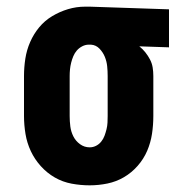

<svg xmlns="http://www.w3.org/2000/svg" viewBox="-20 -548 540 576"><path d="M249 8Q222 8 195 3Q168 -2 144.5 -15.5Q121 -29 102.5 -49.5Q84 -70 72.5 -94.5Q61 -119 56.5 -146Q52 -173 52 -200V-320Q52 -346 56 -372Q60 -398 70.5 -422Q81 -446 97.5 -466Q114 -486 136.5 -499.5Q159 -513 184 -520.5Q209 -528 235 -528H250L487 -520V-406L398 -409Q408 -401 416 -391Q424 -381 430 -369.5Q436 -358 438 -345.5Q440 -333 440 -320V-200Q440 -173 436 -146.5Q432 -120 421.5 -95.5Q411 -71 393 -50.5Q375 -30 352 -16.5Q329 -3 302.5 2.5Q276 8 249 8ZM249 -106Q259 -106 268 -110.5Q277 -115 283.5 -123Q290 -131 293.5 -140.5Q297 -150 299.5 -160Q302 -170 302.5 -180Q303 -190 303 -200V-320Q303 -335 301.5 -349.5Q300 -364 294.5 -377.5Q289 -391 278.5 -402Q268 -413 253 -414H246Q236 -414 226.5 -409Q217 -404 210.5 -396.5Q204 -389 200 -379.5Q196 -370 193.5 -360Q191 -350 190 -340Q189 -330 189 -320V-200Q189 -184 191 -168.5Q193 -153 200 -139Q207 -125 220 -115.5Q233 -106 249 -106Z"/></svg>

Font: Iosevka Curly Slab Heavy
Style: Regular
Weight: 900
Monospace: yes
Designer: Belleve Invis
Foundry: Belleve Invis
Version: Version 22.1.2; ttfautohint (v1.8.4)